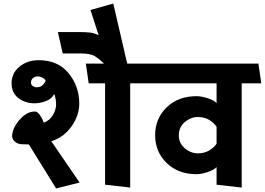

<svg xmlns="http://www.w3.org/2000/svg" viewBox="-20 -1037 1487 1078"><path d="M570 0V-569H478L462 -680H806L822 -569H711V16ZM154 -573Q154 -561 164 -554Q174 -547 185 -547Q210 -547 223 -562.5Q236 -578 236 -585Q230 -595 217 -601.5Q204 -608 194 -608Q176 -608 165 -598.5Q154 -589 154 -573ZM197 -699Q306 -699 365.5 -625.5Q425 -552 425 -456Q425 -388 381 -326.5Q337 -265 268 -244L427 -12L295 21L142 -226L107 -227Q84 -227 67.5 -238.5Q51 -250 48 -270Q48 -316 89 -363.5Q130 -411 176 -411Q191 -411 205.5 -389Q220 -367 226 -348Q261 -362 278 -392.5Q295 -423 295 -451Q295 -465 292 -482.5Q289 -500 284 -509Q271 -482 238 -469.5Q205 -457 174 -457Q121 -457 83 -486.5Q45 -516 45 -569Q45 -626 89 -662.5Q133 -699 197 -699Z M696 -672H572Q538 -706 512.5 -721.5Q487 -737 432 -737H332L305 -857H426Q457 -857 483 -854.5Q509 -852 534 -839L488 -981L616 -1017Z M1084 -59Q980 -59 915.5 -122Q851 -185 851 -278Q851 -371 915.5 -434Q980 -497 1084 -497Q1110 -497 1146 -485.5Q1182 -474 1196 -458V-569H817L800 -680H1431L1447 -569H1337V16L1196 0V-99Q1182 -83 1146 -71Q1110 -59 1084 -59ZM984 -277Q984 -233 1017.5 -204.5Q1051 -176 1091 -176Q1128 -176 1155 -192.5Q1182 -209 1196 -230V-325Q1182 -347 1155 -363.5Q1128 -380 1091 -380Q1051 -380 1017.5 -351.5Q984 -323 984 -277Z"/></svg>

Font: Palanquin
Style: Bold
Weight: 700
Designer: Pria Ravichandran
Version: Version 1.0.4